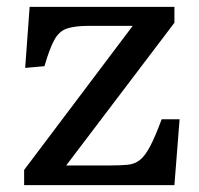

<svg xmlns="http://www.w3.org/2000/svg" viewBox="-20 -537 577 557"><path d="M50 0V-44L365 -462H239Q198 -462 175 -454.5Q152 -447 138 -422Q124 -397 109 -345L53 -340L66 -517H486V-471L172 -57H298Q330 -57 350.5 -59Q371 -61 386 -73Q401 -85 415.5 -112.5Q430 -140 449 -191H501L486 0Z"/></svg>

Font: Literata Variable Black
Style: Regular
Weight: 900
Designer: Latin by Veronika Burian and Jose Scaglione. Greek by Irene Vlachou. Cyrillic by Vera Evstafieva.
Foundry: TypeTogether
Version: Version 3.021